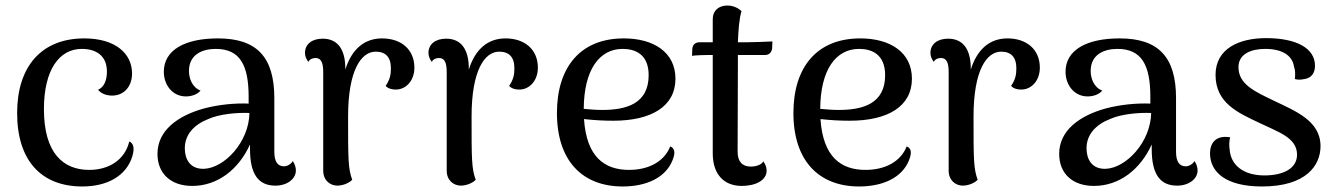

<svg xmlns="http://www.w3.org/2000/svg" viewBox="-20 -662 4834 695"><path d="M278 13C368 13 437 -25 459 -96C469 -130 461 -144 448 -150C432 -83 374 -47 303 -47C210 -47 139 -106 139 -267C139 -410 195 -485 276 -485C326 -485 367 -462 367 -403C367 -371 357 -347 335 -337C347 -322 367 -316 386 -316C428 -316 458 -348 458 -396C458 -468 398 -523 285 -523C129 -523 42 -420 42 -253C42 -80 130 13 278 13Z M1040 -79C1032 -66 1018 -60 1008 -60C985 -60 973 -77 973 -113V-307C973 -456 909 -523 769 -523C649 -523 573 -481 573 -402C573 -356 603 -313 653 -313C672 -313 693 -319 706 -334C675 -346 664 -379 664 -405C664 -466 714 -485 761 -485C848 -485 880 -427 880 -312V-287C832 -289 773 -284 717 -269C624 -243 550 -190 550 -105C550 -34 598 11 676 11C768 11 844 -49 885 -139V-122C885 -29 917 10 977 10C1019 10 1051 -14 1051 -45C1051 -55 1048 -67 1040 -79ZM719 -51C668 -49 649 -86 649 -125C649 -175 682 -211 736 -232C775 -249 837 -255 883 -253C881 -147 792 -54 719 -51Z M1363 -523C1299 -523 1253 -484 1230 -410C1231 -485 1201 -522 1148 -522C1108 -522 1084 -501 1084 -471C1084 -459 1088 -449 1096 -438C1102 -450 1115 -452 1122 -452C1141 -452 1150 -438 1150 -401V-44C1150 -10 1174 10 1202 10C1228 9 1247 -3 1255 -11C1240 -52 1240 -87 1240 -240C1240 -409 1288 -475 1340 -475C1375 -475 1395 -456 1395 -415C1395 -392 1392 -375 1376 -351C1384 -342 1398 -337 1417 -338C1451 -340 1480 -371 1480 -417C1480 -484 1431 -523 1363 -523Z M1810 -523C1746 -523 1700 -484 1677 -410C1678 -485 1648 -522 1595 -522C1555 -522 1531 -501 1531 -471C1531 -459 1535 -449 1543 -438C1549 -450 1562 -452 1569 -452C1588 -452 1597 -438 1597 -401V-44C1597 -10 1621 10 1649 10C1675 9 1694 -3 1702 -11C1687 -52 1687 -87 1687 -240C1687 -409 1735 -475 1787 -475C1822 -475 1842 -456 1842 -415C1842 -392 1839 -375 1823 -351C1831 -342 1845 -337 1864 -338C1898 -340 1927 -371 1927 -417C1927 -484 1878 -523 1810 -523Z M2406 -132C2385 -78 2329 -47 2257 -47C2169 -47 2103 -93 2094 -231C2129 -227 2164 -225 2200 -225C2338 -225 2425 -277 2425 -377C2425 -473 2346 -523 2238 -523C2081 -523 1996 -419 1996 -253C1996 -80 2088 13 2234 13C2320 13 2389 -19 2414 -81C2428 -114 2419 -127 2406 -132ZM2234 -485C2280 -485 2328 -465 2328 -390C2328 -287 2248 -264 2160 -264C2137 -264 2114 -266 2093 -268C2094 -409 2149 -485 2234 -485Z M2684 -509H2651C2653 -559 2656 -593 2664 -622C2656 -629 2639 -642 2613 -642C2582 -642 2560 -624 2560 -593V-509H2512C2498 -509 2487 -501 2486 -485L2485 -460C2498 -462 2532 -463 2545 -463H2560V-106C2560 -33 2599 11 2665 11C2718 11 2755 -11 2755 -44C2755 -54 2752 -66 2743 -78C2737 -65 2715 -59 2698 -59C2666 -59 2650 -78 2650 -113L2651 -427V-463H2750C2763 -463 2774 -472 2775 -488L2776 -512C2766 -511 2694 -509 2684 -509Z M3262 -132C3241 -78 3185 -47 3113 -47C3025 -47 2959 -93 2950 -231C2985 -227 3020 -225 3056 -225C3194 -225 3281 -277 3281 -377C3281 -473 3202 -523 3094 -523C2937 -523 2852 -419 2852 -253C2852 -80 2944 13 3090 13C3176 13 3245 -19 3270 -81C3284 -114 3275 -127 3262 -132ZM3090 -485C3136 -485 3184 -465 3184 -390C3184 -287 3104 -264 3016 -264C2993 -264 2970 -266 2949 -268C2950 -409 3005 -485 3090 -485Z M3627 -523C3563 -523 3517 -484 3494 -410C3495 -485 3465 -522 3412 -522C3372 -522 3348 -501 3348 -471C3348 -459 3352 -449 3360 -438C3366 -450 3379 -452 3386 -452C3405 -452 3414 -438 3414 -401V-44C3414 -10 3438 10 3466 10C3492 9 3511 -3 3519 -11C3504 -52 3504 -87 3504 -240C3504 -409 3552 -475 3604 -475C3639 -475 3659 -456 3659 -415C3659 -392 3656 -375 3640 -351C3648 -342 3662 -337 3681 -338C3715 -340 3744 -371 3744 -417C3744 -484 3695 -523 3627 -523Z M4304 -79C4296 -66 4282 -60 4272 -60C4249 -60 4237 -77 4237 -113V-307C4237 -456 4173 -523 4033 -523C3913 -523 3837 -481 3837 -402C3837 -356 3867 -313 3917 -313C3936 -313 3957 -319 3970 -334C3939 -346 3928 -379 3928 -405C3928 -466 3978 -485 4025 -485C4112 -485 4144 -427 4144 -312V-287C4096 -289 4037 -284 3981 -269C3888 -243 3814 -190 3814 -105C3814 -34 3862 11 3940 11C4032 11 4108 -49 4149 -139V-122C4149 -29 4181 10 4241 10C4283 10 4315 -14 4315 -45C4315 -55 4312 -67 4304 -79ZM3983 -51C3932 -49 3913 -86 3913 -125C3913 -175 3946 -211 4000 -232C4039 -249 4101 -255 4147 -253C4145 -147 4056 -54 3983 -51Z M4548 13C4709 13 4760 -64 4760 -133C4760 -225 4669 -260 4590 -298C4524 -330 4463 -356 4463 -419C4463 -467 4509 -485 4560 -485C4620 -485 4658 -462 4664 -421C4669 -408 4669 -390 4667 -376C4677 -373 4686 -373 4697 -375C4729 -378 4740 -400 4740 -424C4740 -488 4672 -524 4563 -524C4465 -524 4380 -486 4380 -391C4380 -289 4461 -254 4539 -217C4607 -184 4675 -164 4675 -102C4675 -52 4625 -27 4557 -27C4480 -27 4435 -65 4431 -121C4429 -137 4429 -150 4433 -165C4378 -174 4360 -141 4360 -107C4360 -40 4416 13 4548 13Z"/></svg>

Font: Arima Koshi Medium
Style: Regular
Weight: 500
Designer: Joana Correia and Natanael Gama
Foundry: NDISCOVER
Version: Version 1.019;PS 001.019;hotconv 1.0.88;makeotf.lib2.5.64775